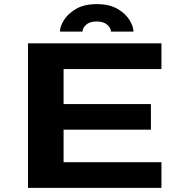

<svg xmlns="http://www.w3.org/2000/svg" viewBox="-20 -910 915 930"><path d="M115.5 0V-700H762V-575.5H288V-406H711V-282H288V-124.5H762V0ZM449 -890Q510 -890 549.2 -867Q588.5 -844 607.5 -812.8Q626.5 -781.5 626.5 -757H517.5Q517.5 -773.5 499.8 -789.8Q482 -806 448 -806Q414 -806 396.8 -789.8Q379.5 -773.5 379.5 -757H270.5Q270.5 -781.5 289.8 -812.8Q309 -844 348.5 -867Q388 -890 449 -890Z"/></svg>

Font: Trispace SemiExpanded
Style: Bold
Weight: 700
Width: 6
Designer: Tyler Finck
Foundry: Etcetera Type Company
Version: Version 1.210; ttfautohint (v1.8.3)